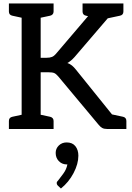

<svg xmlns="http://www.w3.org/2000/svg" viewBox="-20 -739 757 1100"><path d="M104 0V-719H213V-408H247Q266 -408 278 -413Q290 -418 300 -430L525 -694Q537 -708 548.5 -713.5Q560 -719 578 -719H670L407 -412Q397 -401 387 -392.5Q377 -384 366 -378Q381 -373 392.5 -363.5Q404 -354 415 -340L689 0H594Q576 0 565.5 -6Q555 -12 546 -23L313 -302Q301 -316 290.5 -320.5Q280 -325 256 -325H213V0ZM580 -631 544 -672V-719H670L598 -634ZM603 0 554 -98 616 -85ZM31 0V-46Q31 -56 36 -62Q41 -68 51 -70L120 -85L132 0ZM185 0 197 -85 267 -70Q276 -68 281.5 -62Q287 -56 287 -46V0ZM132 -719 120 -634 51 -649Q41 -651 36 -657Q31 -663 31 -673V-719ZM287 -719V-673Q287 -663 281.5 -657Q276 -651 267 -649L197 -634L185 -719ZM603 0 615 -85 685 -70Q694 -68 699 -62Q704 -56 704 -46V0ZM687 -719V-673Q687 -663 682 -657Q677 -651 667 -649L597 -634L586 -719ZM554 -719 543 -634 473 -649Q463 -651 458 -657Q453 -663 453 -673V-719ZM329 341 312 325Q308 321 306.5 317.5Q305 314 305 309Q305 302 313 295Q324 281 342.5 256Q361 231 366 203Q365 203 363.5 203Q362 203 360 203Q334 202 316.5 183.5Q299 165 299 137Q299 112 317 94.5Q335 77 362 77Q395 77 412 98.5Q429 120 429 153Q429 200 401.5 252.5Q374 305 329 341Z"/></svg>

Font: Aleo Medium
Style: Regular
Weight: 500
Designer: Alessio Laiso
Foundry: Alessio Laiso
Version: Version 2.001;gftools[0.9.29]